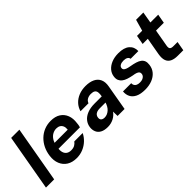

<svg xmlns="http://www.w3.org/2000/svg" viewBox="73 -1511 2314 2314"><g transform="rotate(-45 1230.0 -354.0)"><path d="M23 0 150 -720H290L163 0Z M538 12Q464 12 413.5 -19.5Q363 -51 339.5 -108Q316 -165 326 -240Q334 -302 359.5 -354.5Q385 -407 425.5 -446.5Q466 -486 518.5 -507.5Q571 -529 632 -529Q707 -529 756 -497.5Q805 -466 826 -411Q847 -356 837 -286Q837 -271 833.5 -255Q830 -239 826 -224H422L437 -308H702Q706 -343 696 -367Q686 -391 665 -403.5Q644 -416 614 -416Q581 -416 550.5 -399.5Q520 -383 498.5 -350.5Q477 -318 468 -268L463 -239Q456 -198 464.5 -167Q473 -136 496.5 -119Q520 -102 556 -102Q594 -102 618 -116Q642 -130 658 -152H801Q779 -106 739.5 -68.5Q700 -31 648.5 -9.5Q597 12 538 12Z M1068 12Q1009 12 972.5 -8Q936 -28 921.5 -63Q907 -98 912 -139Q918 -187 948 -224Q978 -261 1030 -281.5Q1082 -302 1154 -302H1276Q1283 -341 1279.5 -366Q1276 -391 1258 -403.5Q1240 -416 1204 -416Q1168 -416 1141.5 -401Q1115 -386 1104 -356H968Q983 -409 1019 -447.5Q1055 -486 1107.5 -507.5Q1160 -529 1224 -529Q1296 -529 1344 -505.5Q1392 -482 1412 -436.5Q1432 -391 1420 -326L1363 0H1244L1242 -76Q1228 -56 1210 -40Q1192 -24 1170 -12.5Q1148 -1 1122.5 5.5Q1097 12 1068 12ZM1121 -96Q1144 -96 1165 -105Q1186 -114 1204 -130Q1222 -146 1234.5 -168Q1247 -190 1255 -215V-217H1156Q1128 -217 1108 -209.5Q1088 -202 1076.5 -187.5Q1065 -173 1063 -154Q1059 -125 1075 -110.5Q1091 -96 1121 -96Z M1704 12Q1628 12 1581 -11Q1534 -34 1514 -73.5Q1494 -113 1499 -163H1639Q1638 -144 1646 -128Q1654 -112 1673 -103Q1692 -94 1721 -94Q1747 -94 1765.5 -101.5Q1784 -109 1795.5 -122Q1807 -135 1809 -152Q1811 -173 1801.5 -184.5Q1792 -196 1771.5 -203.5Q1751 -211 1720 -215Q1679 -223 1645 -234Q1611 -245 1588 -262.5Q1565 -280 1554 -305.5Q1543 -331 1548 -368Q1554 -415 1585 -451Q1616 -487 1667 -508Q1718 -529 1785 -529Q1880 -529 1928 -487.5Q1976 -446 1974 -376H1842Q1840 -398 1820 -410Q1800 -422 1766 -422Q1730 -422 1708.5 -409Q1687 -396 1685 -374Q1683 -360 1691 -349Q1699 -338 1719.5 -329.5Q1740 -321 1776 -315Q1824 -307 1859 -296Q1894 -285 1916 -268Q1938 -251 1947 -226Q1956 -201 1951 -163Q1944 -108 1911 -69Q1878 -30 1825 -9Q1772 12 1704 12Z M2268 0Q2212 0 2175 -18Q2138 -36 2123.5 -75Q2109 -114 2120 -179L2159 -400H2071L2092 -517H2180L2221 -662H2345L2320 -517H2453L2432 -400H2299L2260 -178Q2255 -145 2267.5 -132Q2280 -119 2313 -119H2385L2364 0Z"/></g></svg>

Font: DM Sans 11pt ExtraBold
Style: Italic
Weight: 800
Italic angle: -10°
Version: Version 4.004;gftools[0.9.30]